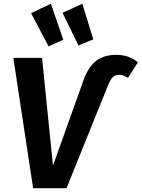

<svg xmlns="http://www.w3.org/2000/svg" viewBox="-20 -999 752 1019"><path d="M250 -979 315.9 -788.1 237.8 -752.9 145 -929.2ZM417 -979 475.1 -790 396 -757.8 312 -931.2ZM155.8 0 50.8 -691.9H203.1L261.2 -120.1L419.9 -564Q446.3 -642.1 489 -675Q531.7 -708 597.2 -708Q665 -708 711.9 -668L659.2 -585.9Q633.3 -602.1 611.8 -602.1Q591.8 -602.1 578.9 -589.8Q565.9 -577.6 553.2 -545.9L333 0Z"/></svg>

Font: FiraGO SemiBold
Style: Italic
Weight: 600
Italic angle: -8°
Designer: bBox Type GmbH
Foundry: bBox Type GmbH
Version: Version 1.001;PS 001.001;hotconv 1.0.88;makeotf.lib2.5.64775